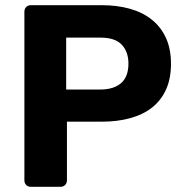

<svg xmlns="http://www.w3.org/2000/svg" viewBox="-20 -720 707 740"><path d="M99 0Q88 0 81 -7Q74 -14 74 -25V-675Q74 -686 81 -693Q88 -700 99 -700H372Q432 -700 481.5 -686Q531 -672 566 -643.5Q601 -615 620 -573Q639 -531 639 -474Q639 -417 620 -375Q601 -333 566 -305.5Q531 -278 481.5 -264.5Q432 -251 372 -251H238V-25Q238 -14 231 -7Q224 0 213 0ZM235 -375H367Q418 -375 446.5 -399.5Q475 -424 475 -475Q475 -520 449.5 -547.5Q424 -575 367 -575H235Z"/></svg>

Font: Fz Rubik SemBd
Style: Regular
Weight: 600
Designer: Hubert and Fischer
Foundry: Hubert and Fischer
Version: Vit hóa bi FontZin.com